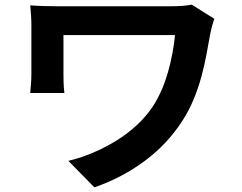

<svg xmlns="http://www.w3.org/2000/svg" viewBox="-20 -751 1040 826"><path d="M902 -670Q900 -664 897 -655Q894 -646 891.5 -636Q889 -626 887 -617Q885 -608 884 -603Q877 -564 868.5 -518Q860 -472 847 -423.5Q834 -375 814 -326Q794 -277 765 -232Q702 -133 604.5 -60Q507 13 386 55L274 -59Q325 -71 377.5 -93Q430 -115 479 -145Q528 -175 570 -214Q612 -253 642 -300Q680 -361 702.5 -440Q725 -519 733 -600H253V-433Q253 -422 253.5 -398.5Q254 -375 257 -351H110Q112 -374 113.5 -393.5Q115 -413 115 -433V-644Q115 -664 113.5 -686Q112 -708 110 -728Q134 -726 165.5 -725Q197 -724 232 -724H710Q736 -724 760.5 -725.5Q785 -727 805 -731Z"/></svg>

Font: SpoqaHanSans-Bold
Style: Regular
Weight: 700
Designer: [Spoqa Han Sans] Dong-huui Kim \uAE40 \uB3D9 \uD718   [Noto Sans] Ryoko NISHIZUKA \u897F \u585A \u6DBC \u5B50  (kana & i
Foundry: Spoqa (http://www.spoqa-han-sans.com)
Version: Version 2.000